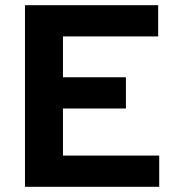

<svg xmlns="http://www.w3.org/2000/svg" viewBox="-20 -718 690 738"><path d="M76 0V-698H588V-578H222V-421H464V-301H222V-120H592V0Z"/></svg>

Font: Azeret Mono SemiBold
Style: Regular
Weight: 600
Designer: Martin Vácha
Foundry: Displaay
Version: Version 1.002